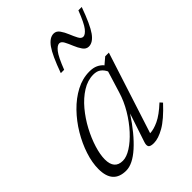

<svg xmlns="http://www.w3.org/2000/svg" viewBox="-197 -764 873 873"><g transform="rotate(-45 240.0 -327.5)"><path d="M248 -27 293 -162Q240.5 -82 189.5 -36.2Q138.5 9.5 97 9.5Q12.5 9.5 12.5 -85Q12.5 -126 27.8 -172.8Q43 -219.5 70 -264.8Q97 -310 133 -347Q169 -384 210.8 -406Q252.5 -428 297 -428Q321.5 -428 338 -420.2Q354.5 -412.5 366.5 -398.5L367 -400.5L397 -426H420.5L294 -34Q317.5 -34.5 349.2 -49.2Q381 -64 423 -103L434 -91Q381 -34 342.2 -12Q303.5 10 274.5 10Q252 10 246.5 1.2Q241 -7.5 248 -27ZM64 -95.5Q64 -33 118 -33Q142 -33 172 -52Q202 -71 232.2 -104Q262.5 -137 287.5 -178.8Q312.5 -220.5 326 -265.5L357.5 -368Q349.5 -385 336 -395.2Q322.5 -405.5 300 -405.5Q263 -405.5 228 -383.5Q193 -361.5 163.2 -326Q133.5 -290.5 111.2 -248.8Q89 -207 76.5 -166.5Q64 -126 64 -95.5ZM480 -660Q449.5 -575 426 -542.2Q402.5 -509.5 376 -509.5Q359 -509.5 347.8 -525.5Q336.5 -541.5 328 -562.5Q319.5 -583.5 311 -599.5Q302.5 -615.5 290.5 -615.5Q277.5 -615.5 261.2 -595.2Q245 -575 221.5 -514.5H200Q230.5 -599.5 254 -632.2Q277.5 -665 304 -665Q321 -665 332.2 -649Q343.5 -633 352 -612Q360.5 -591 369 -575Q377.5 -559 389.5 -559Q402.5 -559 418.8 -579.2Q435 -599.5 458.5 -660Z"/></g></svg>

Font: Newsreader Text Light
Style: Italic
Weight: 300
Italic angle: -17°
Designer: Hugues Gentile
Foundry: Production Type
Version: Version 1.001